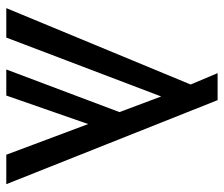

<svg xmlns="http://www.w3.org/2000/svg" viewBox="-72 -658 729 626"><g transform="rotate(90 293.0 -344.5)"><path d="M484 0 384 -267 291 0H206L345 -369L294 -505L102 0H6L255 -601L218 -689H306L580 0Z"/></g></svg>

Font: FiraGO
Style: Regular
Weight: 400
Designer: bBox Type
Foundry: bBox Type GmbH
Version: Version 1.001;April 20, 2020;FontCreator 12.0.0.2555 64-bit